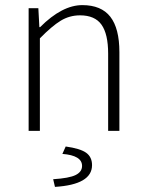

<svg xmlns="http://www.w3.org/2000/svg" viewBox="-20 -512 572 751"><path d="M92 0V-480H130L134 -406H137Q223 -492 302 -492Q376 -492 411.5 -446.5Q447 -401 447 -308V0H403V-302Q403 -379 377 -415.5Q351 -452 293 -452Q252 -452 217.5 -431Q183 -410 136 -362V0ZM195 219 188 189Q251 185 276 172.5Q301 160 301 137Q301 96 224 90L237 61Q294 69 317 85.5Q340 102 340 134Q340 210 195 219Z"/></svg>

Font: Toshiba Sans Light
Style: Regular
Weight: 300
Designer: Paul D. Hunt
Foundry: Toshiba Corporation
Version: Version 2.020;PS 2.0;hotconv 1.0.86;makeotf.lib2.5.63406